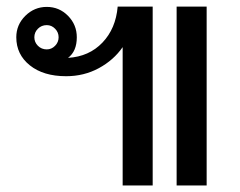

<svg xmlns="http://www.w3.org/2000/svg" viewBox="-20 -567 734 587"><path d="M611.8 0H520V-546.9H611.8ZM446.8 0H355V-422.9Q327.6 -383.3 282.2 -358.6Q236.8 -334 182.1 -334Q112.8 -334 71.3 -367.2Q29.8 -400.4 29.8 -453.1Q29.8 -491.2 57.4 -518.6Q85 -545.9 123 -545.9Q161.1 -545.9 188 -518.6Q214.8 -491.2 214.8 -453.1Q214.8 -410.2 188 -390.1Q252.4 -394 293.2 -436.8Q334 -479.5 339.8 -546.9H446.8ZM123 -416Q137.7 -416 148.4 -427Q159.2 -438 159.2 -453.1Q159.2 -468.3 148.4 -479.2Q137.7 -490.2 123 -490.2Q106.9 -490.2 95.9 -479.2Q85 -468.3 85 -453.1Q85 -438 95.9 -427Q106.9 -416 123 -416Z"/></svg>

Font: IranNastaliq
Style: Regular
Weight: 400
Designer: Hossein Zahedi
Version: Version 1.5